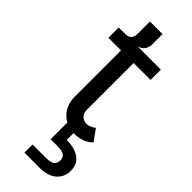

<svg xmlns="http://www.w3.org/2000/svg" viewBox="-306 -713 1001 1001"><g transform="rotate(45 194.5 -213.0)"><path d="M253 7Q196 7 157.5 -31.5Q119 -70 119 -132V-473H26V-549H75Q96 -549 107.5 -560.5Q119 -572 119 -594V-686H212V-610Q212 -596 206.5 -583Q201 -570 190 -561Q179 -552 164 -549H337V-473H212V-129Q212 -103 226.5 -89Q241 -75 261 -75Q276 -75 288.5 -80.5Q301 -86 312 -95L357 -32Q336 -12 310 -2.5Q284 7 253 7ZM140 260V200H238Q270 200 285.5 190Q301 180 301 156Q301 133 285.5 123.5Q270 114 238 114H187V-48H249V57Q287 57 316.5 68Q346 79 362 101Q378 123 378 156Q378 188 362.5 211.5Q347 235 319.5 247.5Q292 260 256 260Z"/></g></svg>

Font: Parkinsans
Style: Regular
Weight: 400
Designer: Red Stone, Indian Type Foundry
Foundry: Indian Type Foundry
Version: Version 1.000